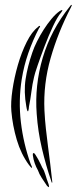

<svg xmlns="http://www.w3.org/2000/svg" viewBox="-20 -705 318 795"><path d="M155 -11Q163 1 168 18.5Q173 36 181 57Q181 58 182.5 63.5Q184 69 182 70Q181 70 179 68Q177 66 175 65Q164 49 153 32Q142 15 137 0Q130 -12 124 -28.5Q118 -45 116 -62Q116 -64 116 -67.5Q116 -71 119 -71Q122 -72 127 -64Q132 -56 138 -45.5Q144 -35 148.5 -25Q153 -15 155 -11ZM164 -248Q166 -208 170 -172Q174 -136 178.5 -101Q183 -66 187.5 -30.5Q192 5 196 44Q196 46 196.5 48.5Q197 51 196 51Q194 52 193.5 49Q193 46 192 44Q170 -20 153.5 -90.5Q137 -161 132 -233Q123 -351 157 -466Q191 -581 269 -678Q270 -680 272 -682Q275 -685 277 -685Q278 -685 277 -682Q276 -679 274 -675Q220 -571 189.5 -464Q159 -357 164 -248ZM107 -26Q109 -21 111.5 -16Q114 -11 111 -10Q110 -10 105.5 -15.5Q101 -21 100 -22Q67 -67 49.5 -126Q32 -185 27 -245Q24 -281 31.5 -332.5Q39 -384 54 -436Q69 -488 90.5 -531Q112 -574 137 -593Q139 -595 141 -597Q143 -599 145 -597Q147 -595 145.5 -593Q144 -591 142 -589Q116 -539 97.5 -486Q79 -433 70 -377Q56 -288 66.5 -199Q77 -110 107 -26ZM89 -264Q78 -325 86 -377.5Q94 -430 114 -488Q121 -509 133.5 -534Q146 -559 161 -582.5Q176 -606 193 -626.5Q210 -647 227 -659Q229 -660 232.5 -662Q236 -664 237 -663Q241 -663 233 -653Q218 -636 199.5 -596.5Q181 -557 164.5 -513.5Q148 -470 135.5 -433.5Q123 -397 121 -386Q114 -357 110 -325Q106 -293 100 -264Q100 -258 99 -254Q97 -244 96 -244Q93 -244 91 -253.5Q89 -263 89 -264Z"/></svg>

Font: Akronim
Style: Regular
Weight: 400
Designer: Grzegorz Klimczewski
Foundry: Fonty.PL
Version: Version 1.002